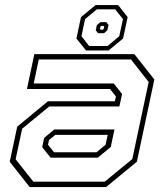

<svg xmlns="http://www.w3.org/2000/svg" viewBox="-20 -760 666 780"><path d="M100.5 0 19.5 -103 50 -245.5 174.5 -348.5H446.5L451 -368L427 -398.5H89.5L119.5 -540H526L607 -437L536 -103L411 0ZM185.5 -119.5 151.5 -162 159.5 -200 200.5 -234H445L430 -163L377.5 -119.5ZM115.5 -22H405.5L517.5 -114L584 -427L512 -518.5H137.5L117 -421H442L476 -378L465 -327.5H180L70 -237L43.5 -113ZM199.5 -141.5H372L409 -172L417.5 -212H204.5L179 -191L175 -172ZM329.5 -555 290.5 -603.5 309 -690.5 368.5 -739.5H460L498.5 -690.5L480 -603.5L421 -555ZM342 -573H417L464.5 -613L479.5 -682.5L448 -722H373.5L325.5 -682.5L311 -613ZM378.5 -625 369 -637 373.5 -658.5 388 -670H412L421 -658.5L416 -637L402.5 -625ZM389 -639.5H397.5L401.5 -643L403.5 -651.5L400.5 -655H392L388 -651.5L386 -643Z"/></svg>

Font: Tourney Thin ExtraLight
Style: Italic
Weight: 250
Italic angle: -12°
Version: Version 1.015